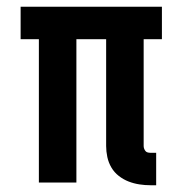

<svg xmlns="http://www.w3.org/2000/svg" viewBox="-20 -540 540 568"><path d="M425 8Q409 8 392.5 5.5Q376 3 360.5 -3Q345 -9 331.5 -19.5Q318 -30 309.5 -44.5Q301 -59 297.5 -75.5Q294 -92 294 -108V-424H206V0H95V-424H41V-520H459V-424H405V-108Q405 -104 406.5 -100Q408 -96 410.5 -93Q413 -90 417 -89Q421 -88 425 -88H442V8Z"/></svg>

Font: Iosevka Algr
Style: Bold
Weight: 700
Monospace: yes
Designer: Belleve Invis
Foundry: Belleve Invis
Version: Version 26.0.2; ttfautohint (v1.8.3)